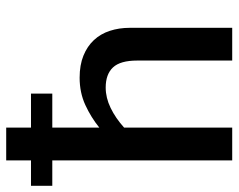

<svg xmlns="http://www.w3.org/2000/svg" viewBox="-106 -658 751 604"><g transform="rotate(-90 269.0 -355.5)"><path d="M277 -633V-566H170V-418Q202 -444 241 -462Q280 -480 327 -480Q367 -480 396.5 -468Q426 -456 445.5 -435Q465 -414 474.5 -385Q484 -356 484 -322V0H381V-299Q381 -352 359.5 -375Q338 -398 296 -398Q264 -398 232 -382.5Q200 -367 170 -340V0H67V-566H-13V-633H67V-711H170V-633Z"/></g></svg>

Font: Mukta Mahee Medium
Style: Regular
Weight: 500
Designer: Shuchita Grover, Noopur Datye, Girish Dalvi, Yashodeep Gholap
Foundry: Ek Type
Version: Version 2.538;PS 1.000;hotconv 16.6.51;makeotf.lib2.5.65220;